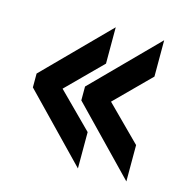

<svg xmlns="http://www.w3.org/2000/svg" viewBox="-71 -517 502 536"><g transform="rotate(15 180.0 -249.0)"><path d="M340 -45 160 -231V-271L340 -453V-348L241 -249L340 -150ZM200 -45 20 -231V-271L200 -453V-348L101 -249L200 -150Z"/></g></svg>

Font: Karantina
Style: Regular
Weight: 400
Designer: Rony Koch
Foundry: Rony Koch
Version: Version 1.000; ttfautohint (v1.8.3)